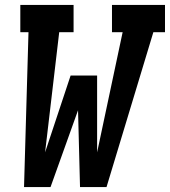

<svg xmlns="http://www.w3.org/2000/svg" viewBox="-20 -755 686 775"><path d="M77 0 95 -625H62V-735H277V-625H219L162 -140L265 -450H372V-140L475 -625H432V-735H646V-625H599L410 0H303L295 -310L184 0Z"/></svg>

Font: Iosevka Slab XBdEx
Style: Italic
Weight: 800
Width: 7
Italic angle: -9°
Monospace: yes
Designer: Belleve Invis
Foundry: Belleve Invis
Version: Version 11.1.1; ttfautohint (v1.8.3)